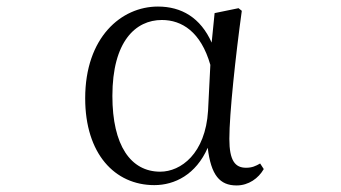

<svg xmlns="http://www.w3.org/2000/svg" viewBox="-20 -551 1040 586"><path d="M451 14C513 14 578 -18 614 -100C624 -16 651 15 702 15C739 15 769 -7 785 -35L774 -52C760 -44 749 -39 731 -39C698 -39 680 -60 680 -127C680 -204 699 -380 718 -518L708 -526L635 -511L626 -421C592 -497 534 -531 462 -531C350 -531 240 -437 240 -251C240 -82 330 14 451 14ZM622 -353 615 -213C607 -82 532 -27 469 -27C379 -27 323 -107 323 -258C323 -425 394 -490 474 -490C535 -490 593 -454 622 -353Z"/></svg>

Font: Harano Aji Mincho K1
Style: Regular
Weight: 400
Foundry: Masamichi Hosoda
Version: HaranoAjiMinchoK1-Regular version 20230610;ttx 4.39.4